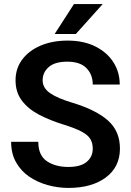

<svg xmlns="http://www.w3.org/2000/svg" viewBox="-20 -922 650 952"><path d="M439.9 -184.6Q439.9 -211.9 428.5 -231.9Q417 -252 385.5 -269Q354 -286.1 293.9 -304.7Q227.5 -325.2 173.8 -353.3Q120.1 -381.3 88.6 -422.9Q57.1 -464.4 57.1 -523.9Q57.1 -582.5 90.1 -626.7Q123 -670.9 181.4 -695.8Q239.7 -720.7 315.4 -720.7Q394.5 -720.7 452.4 -691.9Q510.3 -663.1 542 -613.8Q573.7 -564.5 573.7 -502.9H439.9Q439.9 -552.2 408.7 -584.2Q377.4 -616.2 313.5 -616.2Q252 -616.2 221.7 -589.6Q191.4 -563 191.4 -523.9Q191.4 -485.8 228.3 -460.2Q265.1 -434.6 338.9 -412.6Q455.6 -377.4 515.1 -324.7Q574.7 -272 574.7 -185.5Q574.7 -94.2 504.9 -42.2Q435.1 9.8 318.8 9.8Q267.1 9.8 216.6 -4.2Q166 -18.1 125 -46.1Q84 -74.2 59.6 -117.2Q35.2 -160.2 35.2 -218.8H169.9Q169.9 -151.4 212.4 -122.8Q254.9 -94.2 318.8 -94.2Q379.9 -94.2 409.9 -119.4Q439.9 -144.5 439.9 -184.6ZM251 -753.4 346.7 -901.9H489.3L356 -753.4Z"/></svg>

Font: Vazirmatn UI SemiBold
Style: Regular
Weight: 600
Designer: Saber Rastikerdar
Foundry: Saber Rastikerdar
Version: Version 33.003